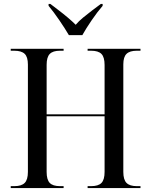

<svg xmlns="http://www.w3.org/2000/svg" viewBox="-20 -964 774 984"><path d="M35 0V-10H54Q90 -10 106.5 -26.5Q123 -43 123 -83V-633Q123 -672 106.5 -688Q90 -704 53 -704H35V-714H306V-704H287Q251 -704 235 -687.5Q219 -671 219 -632V-378H516V-631Q516 -671 500 -687.5Q484 -704 447 -704H429V-714H700V-704H681Q645 -704 628.5 -688Q612 -672 612 -634V-83Q612 -43 628.5 -26.5Q645 -10 681 -10H700V0H429V-10H447Q484 -10 500 -26.5Q516 -43 516 -83V-368H219V-83Q219 -43 235 -26.5Q251 -10 287 -10H306V0ZM333 -784Q313 -818 284 -860.5Q255 -903 229 -934V-944H238Q256 -930 280.5 -911.5Q305 -893 328 -873.5Q351 -854 368 -837Q383 -855 406 -874Q429 -893 453.5 -911.5Q478 -930 497 -944H506V-934Q479 -903 450 -860.5Q421 -818 402 -784Z"/></svg>

Font: Noto Serif Display SemiCondensed
Style: Regular
Weight: 400
Width: 4
Designer: Monotype Design Team
Foundry: Monotype Imaging Inc.
Version: Version 2.009